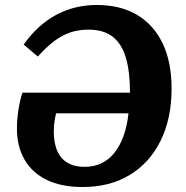

<svg xmlns="http://www.w3.org/2000/svg" viewBox="-20 -737 746 771"><path d="M312 14Q226 14 167 -15Q108 -44 78 -97Q48 -150 48 -220Q48 -258 54 -296Q60 -334 70 -365H502Q502 -449 485.5 -505Q469 -561 432.5 -589.5Q396 -618 335 -618Q295 -618 261.5 -606.5Q228 -595 196.5 -571Q165 -547 132 -510L75 -558Q131 -637 205 -677Q279 -717 369 -717Q463 -717 530 -677.5Q597 -638 633 -563Q669 -488 669 -381Q669 -261 625 -172Q581 -83 501 -34.5Q421 14 312 14ZM320 -67Q356 -67 385.5 -80.5Q415 -94 437.5 -121Q460 -148 475 -188Q490 -228 496 -282H205Q202 -270 200 -257.5Q198 -245 197 -233.5Q196 -222 196 -208Q196 -177 203 -151Q210 -125 224.5 -106.5Q239 -88 262.5 -77.5Q286 -67 320 -67Z"/></svg>

Font: Literata 18pt
Style: Bold Italic
Weight: 700
Italic angle: -2°
Designer: Latin by Veronika Burian and Jose Scaglione. Greek by Irene Vlachou. Cyrillic by Vera Evstafieva
Foundry: TypeTogether
Version: Version 3.103;gftools[0.9.29]